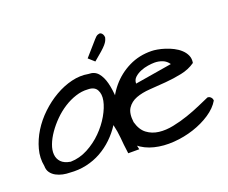

<svg xmlns="http://www.w3.org/2000/svg" viewBox="-125 -961 1404 1183"><g transform="rotate(-20 577.0 -370.0)"><path d="M512.7 -202.1Q484.4 -158.2 447.3 -122.6Q410.2 -86.9 365.7 -62Q321.3 -37.1 269 -25.4Q216.8 -13.7 159.2 -18.6Q138.7 -18.6 115.2 -23.4Q91.8 -28.3 71.8 -39.1Q51.8 -49.8 39.1 -67.4Q26.4 -85 26.4 -111.3Q15.6 -166 30.8 -222.2Q45.9 -278.3 78.1 -330.6Q110.4 -382.8 157.2 -427.2Q204.1 -471.7 257.3 -502.4Q310.5 -533.2 366.7 -546.9Q422.9 -560.5 475.6 -550.8Q515.6 -550.8 538.1 -524.4Q560.5 -498 571.8 -454.1Q583 -410.2 585.9 -353Q588.9 -295.9 590.8 -235.4Q592.8 -174.8 596.2 -115.7Q599.6 -56.6 611.3 -7.8H539.1Q534.2 -41 531.7 -66.4Q529.3 -91.8 527.3 -113.8Q525.4 -135.7 522 -156.2Q518.6 -176.8 512.7 -202.1ZM438.5 -462.9Q400.4 -465.8 359.9 -452.6Q319.3 -439.5 281.7 -415.5Q244.1 -391.6 211.4 -358.9Q178.7 -326.2 154.3 -291Q129.9 -255.9 116.7 -221.2Q103.5 -186.5 106 -157.2Q108.4 -127.9 127.9 -107.4Q147.5 -86.9 188.5 -80.1Q247.1 -81.1 301.3 -109.9Q355.5 -138.7 397.9 -181.2Q440.4 -223.6 468.8 -272.9Q497.1 -322.3 505.4 -364.3Q513.7 -406.2 498 -434.6Q482.4 -462.9 438.5 -462.9ZM536.1 -140.6Q527.3 -219.7 551.3 -294.9Q575.2 -370.1 623.5 -427.7Q671.9 -485.4 740.2 -519Q808.6 -552.7 889.6 -550.8Q903.3 -550.8 926.3 -546.9Q949.2 -543 975.1 -534.7Q1001 -526.4 1025.9 -513.7Q1050.8 -501 1069.8 -483.4Q1088.9 -465.8 1098.6 -443.8Q1108.4 -421.9 1103.5 -394.5Q1063.5 -366.2 1011.2 -355.5Q959 -344.7 904.8 -340.3Q850.6 -335.9 798.8 -332.5Q747.1 -329.1 708.5 -314.5Q669.9 -299.8 648.9 -268.1Q627.9 -236.3 635.7 -176.8Q650.4 -123 684.1 -97.7Q717.8 -72.3 762.2 -66.9Q806.6 -61.5 856.9 -71.8Q907.2 -82 955.6 -98.6Q1003.9 -115.2 1045.9 -133.8Q1087.9 -152.3 1115.2 -164.1Q1127.9 -164.1 1136.7 -154.8Q1145.5 -145.5 1145.5 -132.8Q1121.1 -90.8 1071.3 -57.6Q1021.5 -24.4 959 -3.9Q896.5 16.6 828.6 21.5Q760.7 26.4 701.2 11.7Q641.6 -2.9 596.7 -40Q551.8 -77.1 536.1 -140.6ZM880.9 -477.5Q863.3 -477.5 837.9 -473.6Q812.5 -469.7 789.1 -460Q765.6 -450.2 748.5 -434.6Q731.4 -418.9 731.4 -394.5L973.6 -434.6Q958 -458 933.1 -467.8Q908.2 -477.5 880.9 -477.5ZM587.9 -738.3Q600.6 -753.9 612.3 -758.8Q624 -763.7 631.8 -760.3Q639.6 -756.8 644.5 -747.6Q649.4 -738.3 649.4 -727.5Q646.5 -715.8 642.1 -706.5Q637.7 -697.3 627 -684.6Q616.2 -671.9 595.7 -653.8Q575.2 -635.7 542 -608.4L503.9 -642.6Z"/></g></svg>

Font: Architects Daughter-petzku
Style: Regular
Weight: 400
Designer: Kimberly Geswein
Foundry: Kimberly Geswein
Version: Version 1.000 2010 initial release